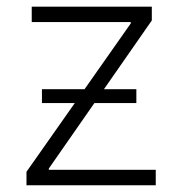

<svg xmlns="http://www.w3.org/2000/svg" viewBox="-20 -550 530 570"><path d="M58.6 -40 202.1 -244.1H104.5V-285.2H231L368.2 -480.5V-484.4H74.2V-530.3H430.7V-489.3L288.6 -285.2H384.8V-244.1H260.3L125 -49.8V-45.9H442.4V0H58.6Z"/></svg>

Font: Pretendard JP ExtraLight
Style: Regular
Weight: 200
Designer: Base glyphs from Inter by Rasmus Andersson; Hangeul glyphs from Noto Sans CJK(Source Han Sans) by Jang Soo-young and Kan
Foundry: Kil Hyung-jin
Version: Version 1.309